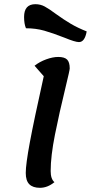

<svg xmlns="http://www.w3.org/2000/svg" viewBox="-20 -872 434 917"><path d="M103 -46Q103 -87 122.5 -192Q142 -297 189 -508L145 -558Q169 -577 200.5 -588.5Q232 -600 258 -600Q288 -600 300.5 -587.5Q313 -575 313 -545Q313 -537 294 -459Q263 -332 242.5 -229Q222 -126 222 -55Q222 -17 240 -2Q207 25 171 25Q137 25 120 8Q103 -9 103 -46ZM288 -692Q232 -714 191.5 -725.5Q151 -737 104 -737Q95 -758 95 -791Q95 -852 149 -852Q173 -852 193.5 -841Q214 -830 249 -804Q285 -778 318 -758.5Q351 -739 394 -722Q385 -671 357 -671Q339 -671 288 -692Z"/></svg>

Font: Lemonada
Style: Regular
Weight: 400
Designer: Mohamed Gaber (Arabic) Eduardo Tunni (Latin)
Foundry: Kief Type Foundry
Version: Version 3.006